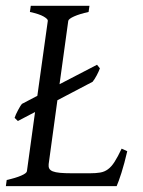

<svg xmlns="http://www.w3.org/2000/svg" viewBox="-20 -635 488 655"><path d="M320.8 -401.9Q319.3 -397.5 316.4 -391.1Q313.5 -384.8 310.1 -378.2Q306.6 -371.6 302.7 -365.5Q298.8 -359.4 295.9 -356L175.8 -293L146 -75.2Q145 -66.4 147.9 -60.3Q150.9 -54.2 159.9 -50.5Q168.9 -46.9 184.8 -45.4Q200.7 -43.9 225.1 -43.9H287.1Q307.6 -43.9 322 -46.4Q336.4 -48.8 348.1 -57.4Q359.9 -65.9 370.6 -82.5Q381.3 -99.1 395 -127.9L414.1 -119.1Q404.3 -76.7 394.3 -45.4Q384.3 -14.2 377.9 0H0L2.9 -21Q33.7 -27.8 52.2 -35.9Q70.8 -43.9 71.8 -50.8L99.6 -252.9L41 -222.2L29.8 -232.9Q31.2 -237.8 34.4 -244.9Q37.6 -252 41.3 -258.8Q44.9 -265.6 48.6 -271.7Q52.2 -277.8 55.2 -280.8L107.4 -308.1L143.1 -564Q144 -569.8 128.9 -578.6Q113.8 -587.4 82 -594.2L85 -615.2H285.2L282.2 -594.2Q251.5 -587.4 232.9 -579.1Q214.4 -570.8 212.9 -564L183.1 -347.7L311 -414.1L320.8 -401.9Z"/></svg>

Font: Gentium
Style: Italic
Weight: 400
Italic angle: -7°
Designer: J. Victor Gaultney
Version: Version 1.02; 2005; OFL release